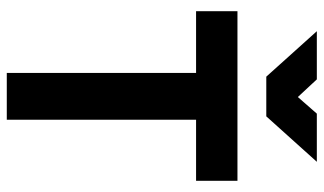

<svg xmlns="http://www.w3.org/2000/svg" viewBox="-214 -740 954 566"><g transform="rotate(90 263.0 -457.0)"><path d="M195 0V-558H13V-680H513V-558H333V0ZM206 -765 72 -914H214L266 -858L315 -914H457L323 -765Z"/></g></svg>

Font: Titillium Web
Style: Bold
Weight: 700
Designer: Mohamed Gaber, Accademia di Belle Arti di Urbino
Foundry: Kief Type Foundry, Accademia di Belle Arti di Urbino
Version: Version 3.000